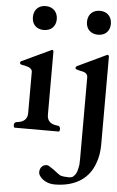

<svg xmlns="http://www.w3.org/2000/svg" viewBox="-65 -750 668 1096"><g transform="rotate(5 269.5 -202.0)"><path d="M294 -15C294 -17 294 -20 292 -23C292 -31.5 280.5 -32.8 271 -34C241.2 -37.7 218 -53.7 218 -89V-450C218 -457 215 -461 210 -461C209 -461 208 -461 207 -460L203 -458L41 -382C38 -381 36 -379 36 -378C34 -376 34 -374 34 -373C34 -369 34 -366 36 -366C36 -361.6 56.9 -358.6 62 -358C75.7 -354.1 90.3 -351.6 98 -342C103 -338 105 -332 105 -324V-89C105 -53.8 81.4 -37.7 52 -34C38.7 -32.3 34.7 -31.3 30 -22C30 -19 29 -16 29 -15C29 -10.3 30.3 -1.8 34 0H289C292.7 -1.8 294 -10.3 294 -15ZM152 -570C194.3 -570 221 -596.7 221 -638C221 -679.2 193.2 -707 152 -707C110.7 -707 84 -679.7 84 -638C84 -596.2 110.2 -570 152 -570ZM197 240C197 248 200 256 205 263C220.8 285.1 251.5 303 290 303C409 303 487.1 249.8 518 160C530 129 536 93 536 52V-449C536 -456 533 -460 528 -460H525C524 -459 522 -459 521 -458L359 -381C356 -380 354 -378 354 -376C352 -375 352 -373 352 -372C352 -368 352 -366 354 -364C361.5 -360.3 370.5 -358.4 380 -356C401 -353 423 -346.4 423 -323V145C423 154 422 165 422 178C418 203.9 413.5 227.5 398 243C392 251 382 255 371 255C362 255 355 255 348 254C342 254 336 254 332 252C320.5 252 311.8 245.1 305 240C283.5 223.1 271.2 213.9 253 203C246.4 199 243.1 197 236 197C212 197 197 217.1 197 240ZM463 -570C504.8 -570 531 -597.2 531 -638C531 -678.7 504.3 -707 463 -707C421.2 -707 394 -680.3 394 -638C394 -596.7 421.3 -570 463 -570Z"/></g></svg>

Font: fbb
Style: Bold
Weight: 400
Designer: David J. Perry, Michael Sharpe
Version: Version 1.045